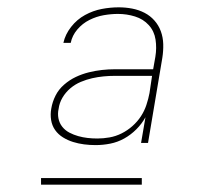

<svg xmlns="http://www.w3.org/2000/svg" viewBox="-20 -713 540 524"><path d="M241 -317Q225 -317 209.5 -319Q194 -321 179.5 -325.5Q165 -330 152 -338Q139 -346 130.5 -358Q122 -370 119.5 -385.5Q117 -401 120 -417Q123 -435 131.5 -452Q140 -469 155 -482Q170 -495 187 -503Q204 -511 222 -515.5Q240 -520 258 -522Q276 -524 294 -524H398L404 -558Q408 -582 404.5 -605Q401 -628 386 -644.5Q371 -661 348.5 -668Q326 -675 302 -675Q283 -675 263 -671.5Q243 -668 224 -658.5Q205 -649 191 -632.5Q177 -616 173 -596H153Q158 -619 174 -639.5Q190 -660 212 -672Q234 -684 257.5 -688.5Q281 -693 304 -693Q323 -693 341 -689.5Q359 -686 374.5 -678Q390 -670 401.5 -657Q413 -644 419 -627.5Q425 -611 425.5 -592.5Q426 -574 423 -555L384 -323H365L377 -393Q367 -375 352 -360Q337 -345 319 -335Q301 -325 281 -321Q261 -317 241 -317ZM246 -335Q262 -335 279 -338Q296 -341 312 -349Q328 -357 341.5 -369Q355 -381 364.5 -395.5Q374 -410 379.5 -426.5Q385 -443 388 -459L395 -506H294Q278 -506 262.5 -504.5Q247 -503 231.5 -499.5Q216 -496 200.5 -489.5Q185 -483 172 -472Q159 -461 150.5 -446.5Q142 -432 140 -416Q137 -403 139.5 -390Q142 -377 150 -367Q158 -357 169.5 -351Q181 -345 193.5 -341.5Q206 -338 219 -336.5Q232 -335 246 -335ZM367 -209H92V-227H367Z"/></svg>

Font: Iosevka Term Curly Th Obl
Style: Regular
Weight: 100
Italic angle: -9°
Designer: Belleve Invis
Foundry: Belleve Invis
Version: Version 32.3.0